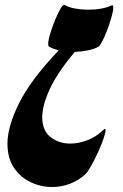

<svg xmlns="http://www.w3.org/2000/svg" viewBox="-20 -737 496 773"><path d="M373 -547Q357 -539 332.5 -534Q308 -529 281 -528Q209 -442 179.5 -376.5Q150 -311 150 -266Q150 -211 183.5 -185Q217 -159 263 -159Q297 -159 332 -172.5Q367 -186 395 -213Q400 -218 402 -218Q407 -218 403.5 -202Q400 -186 390.5 -161.5Q381 -137 368.5 -111Q356 -85 344 -64Q332 -43 323 -35Q296 -10 261 3Q226 16 190 16Q145 16 103.5 -3.5Q62 -23 36 -62Q10 -101 10 -159Q10 -227 56.5 -321Q103 -415 216 -534Q194 -540 178 -549Q174 -551 174 -559Q174 -574 182 -601Q190 -628 201.5 -656Q213 -684 223.5 -702Q234 -720 240 -717Q258 -707 283 -702.5Q308 -698 334 -698Q393 -698 429 -715Q430 -716 432 -716Q436 -716 436 -706Q436 -693 429 -668.5Q422 -644 412 -617Q402 -590 391.5 -570Q381 -550 373 -547Z"/></svg>

Font: Ga Maamli
Style: Regular
Weight: 400
Designer: Afotey Clement Nii Odai, Ama Asantewa Diaka, David Abbey-Thompson
Foundry: Sorkin Type Co.
Version: Version 1.000; ttfautohint (v1.8.4.7-5d5b)